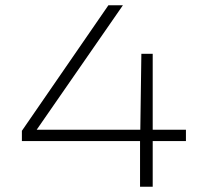

<svg xmlns="http://www.w3.org/2000/svg" viewBox="-20 -708 787 728"><path d="M511 0V-173H63V-212L391 -688H446L119 -216H512L516 -504H559V-216H685V-173H559V0Z"/></svg>

Font: Saira Expanded ExtraLight
Style: Regular
Weight: 250
Width: 7
Designer: Hector Gatti with collaboration of the Omnibus-Type team
Foundry: Omnibus-Type
Version: Version 1.101